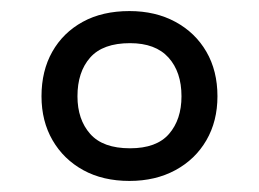

<svg xmlns="http://www.w3.org/2000/svg" viewBox="-20 -744 468 347"><path d="M214 -417Q166 -417 130.5 -436.5Q95 -456 75 -490.5Q55 -525 55 -570Q55 -616 74.5 -650.5Q94 -685 129.5 -704.5Q165 -724 214 -724Q261 -724 297 -704.5Q333 -685 353 -650.5Q373 -616 373 -570Q373 -525 353 -490.5Q333 -456 297 -436.5Q261 -417 214 -417ZM215 -476Q263 -476 285.5 -502Q308 -528 308 -570Q308 -614 284.5 -640Q261 -666 215 -666Q166 -666 143 -640Q120 -614 120 -570Q120 -528 143 -502Q166 -476 215 -476Z"/></svg>

Font: Noto Sans Myanmar
Style: Regular
Weight: 400
Designer: Monotype Design Team
Foundry: Monotype Imaging Inc.
Version: Version 2.107